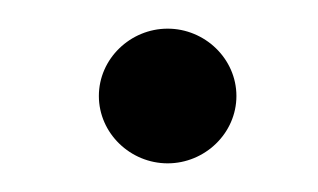

<svg xmlns="http://www.w3.org/2000/svg" viewBox="-20 -409 222 134"><path d="M49 -342C49 -316 71 -295 97 -295C123 -295 145 -316 145 -342C145 -368 123 -389 97 -389C71 -389 49 -368 49 -342Z"/></svg>

Font: Charger Sport
Style: LitExt
Weight: 300
Designer: Jasper
Foundry: Cannot Into Space Fonts
Version: Version 1.1